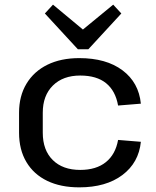

<svg xmlns="http://www.w3.org/2000/svg" viewBox="-20 -798 673 826"><path d="M321 8Q241 8 183 -20Q125 -48 93.5 -101Q62 -154 62 -227V-313Q62 -385 94 -438Q126 -491 184 -519.5Q242 -548 321 -548Q437 -548 507 -495.5Q577 -443 586 -352L488 -344Q477 -407 436.5 -440Q396 -473 325 -473Q251 -473 207.5 -430Q164 -387 164 -313V-227Q164 -152 207 -109.5Q250 -67 325 -67Q394 -67 435.5 -100.5Q477 -134 488 -196L586 -188Q577 -98 506.5 -45Q436 8 321 8ZM502 -740 360 -586H315L173 -740L208 -778L363 -649H310L467 -778Z"/></svg>

Font: Pathway Extreme 28pt Medium
Style: Regular
Weight: 500
Designer: Eduardo Rodriguez Tunni
Foundry: Eduardo Rodriguez Tunni
Version: Version 1.001;gftools[0.9.26]